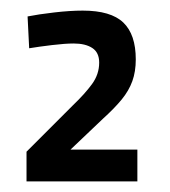

<svg xmlns="http://www.w3.org/2000/svg" viewBox="-20 -820 320 362"><path d="M30 -478V-534L117 -621Q140 -643 153.5 -661.5Q167 -680 167 -702Q167 -721 154 -729.5Q141 -738 119 -738Q103 -738 78 -735Q53 -732 35 -729L32 -789Q52 -793 82 -796.5Q112 -800 136 -800Q189 -800 212.5 -777.5Q236 -755 236 -708Q236 -685 229.5 -667Q223 -649 209.5 -632.5Q196 -616 175 -597L113 -538H239V-478Z"/></svg>

Font: Cairo Play
Style: Regular
Weight: 400
Designer: Mohamed Gaber, Accademia di Belle Arti di Urbino
Foundry: Kief Type Foundry, Accademia di Belle Arti di Urbino
Version: Version 3.119